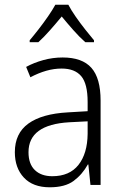

<svg xmlns="http://www.w3.org/2000/svg" viewBox="-20 -785 523 815"><path d="M246 -541Q329 -541 368 -497Q407 -453 407 -358V0H364L355 -87H353Q329 -44 292.5 -17Q256 10 191 10Q120 10 81.5 -31Q43 -72 43 -139Q43 -219 100.5 -260.5Q158 -302 268 -308L352 -313V-352Q352 -430 324.5 -462Q297 -494 242 -494Q209 -494 176 -484.5Q143 -475 109 -457L91 -501Q124 -519 164 -530Q204 -541 246 -541ZM274 -266Q101 -256 101 -139Q101 -89 128 -63Q155 -37 202 -37Q275 -37 313 -85Q351 -133 352 -217V-270ZM270 -765Q282 -742 301.5 -714Q321 -686 342 -659.5Q363 -633 379 -614V-606H342Q317 -628 291 -657.5Q265 -687 242 -715Q219 -687 193 -657.5Q167 -628 143 -606H106V-614Q123 -634 144 -661Q165 -688 184 -715.5Q203 -743 215 -765Z"/></svg>

Font: Noto Sans Georgian SemiCondensed Light
Style: Regular
Weight: 300
Width: 4
Designer: Monotype Design Team, Akaki Razmadze
Foundry: Google LLC
Version: Version 2.005; ttfautohint (v1.8.4.7-5d5b)